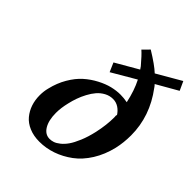

<svg xmlns="http://www.w3.org/2000/svg" viewBox="-204 -836 967 967"><g transform="rotate(45 279.5 -352.5)"><path d="M267.1 -34.2Q279.8 -34.2 293 -38.6Q306.2 -43 322.5 -55.9Q338.9 -68.8 353.3 -89.4Q367.7 -109.9 382.3 -144.8Q397 -179.7 407.2 -225.1Q420.9 -287.6 420.9 -340.8Q420.9 -353 419.9 -357.9L423.8 -356.9Q411.1 -377.9 392.3 -390.4Q373.5 -402.8 351.1 -402.8Q327.1 -402.8 305.9 -391.4Q284.7 -379.9 269.3 -362.1Q253.9 -344.2 241.2 -320.3Q228.5 -296.4 220.5 -273.7Q212.4 -251 207 -227.1Q196.8 -185.5 196.8 -149.9Q196.8 -97.2 215.8 -65.7Q234.9 -34.2 267.1 -34.2ZM83 -209Q94.7 -258.8 118.9 -300Q143.1 -341.3 172.6 -367.4Q202.1 -393.6 236.6 -411.6Q271 -429.7 302.2 -437.3Q333.5 -444.8 361.8 -444.8Q385.7 -444.8 411.1 -439.9Q396.5 -508.8 370.1 -560.1L243.2 -485.8L222.2 -534.2L342.8 -604Q337.9 -610.4 333 -618.2Q296.4 -661.6 275.9 -679.2L309.1 -712.9Q377.9 -670.9 408.2 -642.1L537.1 -716.8L559.1 -668.9L445.8 -604Q447.3 -602.5 450 -599.4Q452.6 -596.2 454.6 -593.8L458 -588.9Q544.9 -473.1 544.9 -336.9Q544.9 -285.6 534.2 -238.8Q519.5 -176.8 488.8 -127.7Q458 -78.6 417.7 -48.8Q377.4 -19 332.3 -3.4Q287.1 12.2 240.2 12.2Q199.2 12.2 167 -1.5Q134.8 -15.1 115.2 -38.8Q95.7 -62.5 85.9 -91.8Q76.2 -121.1 76.2 -154.8Q76.2 -183.6 83 -209Z"/></g></svg>

Font: Linux Libertine G
Style: Bold Italic
Weight: 700
Italic angle: -11.5°
Designer: Philipp H. Poll
Foundry: Philipp H. Poll
Version: Version 4.1.0